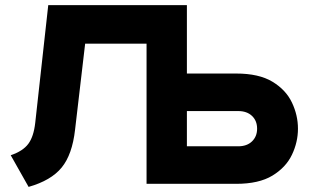

<svg xmlns="http://www.w3.org/2000/svg" viewBox="-20 -720 1224 752"><path d="M92 12 22 -112Q69.5 -128 90.8 -156.5Q112 -185 118 -239L169 -700H712V0H554V-549H313.5L274 -212Q263 -114.5 221.5 -63.8Q180 -13 92 12ZM554 0V-700H712V-432H905Q994 -432 1047 -400Q1100 -368 1123.5 -318.2Q1147 -268.5 1147 -216Q1147 -163.5 1123.5 -114Q1100 -64.5 1047 -32.2Q994 0 905 0ZM712 -147H913Q947 -147 967 -166.2Q987 -185.5 987 -216Q987 -247 967 -266Q947 -285 913 -285H712Z"/></svg>

Font: Overpass Black
Style: Regular
Weight: 900
Designer: Delve Withrington, Dave Bailey, Thomas Jockin
Foundry: Delve Fonts LLC
Version: Version 4.000; ttfautohint (v1.8.3)